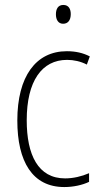

<svg xmlns="http://www.w3.org/2000/svg" viewBox="-20 -746 406 776"><path d="M236 -726C214 -726 206 -709 206 -688C206 -667 215 -650 235 -650C256 -650 266 -666 266 -689C266 -709 258 -726 236 -726ZM240 10C276 10 313 2 340 -11V-46C310 -33 276 -25 243 -25C134 -25 88 -120 88 -260C88 -418 149 -504 251 -504C278 -504 306 -498 331 -485L343 -518C316 -532 286 -539 250 -539C125 -539 50 -437 50 -259C50 -93 111 10 240 10Z"/></svg>

Font: Noto Sans Malayalam Condensed ExtraLight
Style: Regular
Weight: 200
Width: 3
Designer: Jelle Bosma - Monotype Design Team
Foundry: Monotype Imaging Inc.
Version: Version 2.104